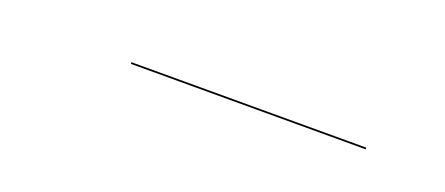

<svg xmlns="http://www.w3.org/2000/svg" viewBox="-12 -584 503 217"><g transform="rotate(20 240.0 -475.0)"><path d="M129.6 -476H412V-474H129.6Z"/></g></svg>

Font: Bodoni* 96pt
Style: Italic
Weight: 400
Italic angle: -13°
Version: Version 2.3